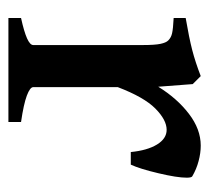

<svg xmlns="http://www.w3.org/2000/svg" viewBox="-41 -468 509 468"><g transform="rotate(90 214.0 -234.5)"><path d="M351.1 -298.3Q347.2 -338.4 332.8 -362.1Q318.4 -385.7 296.9 -385.7Q272.9 -385.7 245.1 -358.2Q217.3 -330.6 192.9 -266.6V-60.5Q192.9 -52.7 213.6 -44.9Q234.4 -37.1 277.8 -30.8V0H24.4V-30.8Q57.6 -38.1 74 -45.4Q90.3 -52.7 90.3 -60.5V-327.6Q90.3 -356.9 87.4 -370.6Q84.5 -384.3 79.1 -389.6Q72.3 -396.5 61.8 -398.9Q51.3 -401.4 24.4 -402.8V-432.1Q72.8 -440.4 102.3 -448Q131.8 -455.6 166 -468.8L185.5 -449.2L191.9 -365.2Q220.2 -411.1 257.8 -439.9Q295.4 -468.8 335.4 -468.8Q353.5 -468.8 373 -463.6Q392.6 -458.5 410.2 -448.2Q413.6 -446.3 413.6 -434.6Q413.6 -411.1 402.8 -365.7Q392.1 -320.3 381.8 -298.3Z"/></g></svg>

Font: David Libre Medium
Style: Regular
Weight: 500
Version: Version 1.000